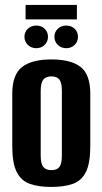

<svg xmlns="http://www.w3.org/2000/svg" viewBox="-20 -742 411 770"><path d="M186 7.7Q135.9 7.7 100.7 -4.3Q65.5 -16.3 47.4 -51.6Q29.2 -86.9 29.2 -155.7V-365.9Q29.2 -442.7 68.3 -473.2Q107.5 -503.7 186 -503.7Q264.5 -503.7 303.3 -473.5Q342.1 -443.4 342.1 -365.9V-156.4Q342.1 -87.2 324.3 -51.9Q306.5 -16.6 271.6 -4.5Q236.8 7.7 186 7.7ZM186 -59.7Q208.3 -59.7 218.2 -72.3Q228.1 -84.8 228.1 -117.7V-377.9Q228.1 -409.2 218.5 -422.4Q209 -435.6 186 -435.6Q164.4 -435.6 153.8 -422.9Q143.2 -410.2 143.2 -377.9V-117.7Q143.2 -85.1 153.8 -72.4Q164.4 -59.7 186 -59.7ZM125.6 -548.7Q105.3 -548.7 91.7 -562Q78 -575.4 78 -594.6Q78 -613.8 91.7 -626.6Q105.3 -639.5 125.6 -639.5Q145.8 -639.5 159.1 -626.6Q172.5 -613.8 172.5 -594.6Q172.5 -575.4 159.1 -562Q145.8 -548.7 125.6 -548.7ZM245.8 -548.7Q225.5 -548.7 211.9 -562Q198.2 -575.4 198.2 -594.6Q198.2 -613.8 211.9 -626.6Q225.5 -639.5 245.8 -639.5Q266 -639.5 279.4 -626.6Q292.7 -613.8 292.7 -594.6Q292.7 -575.4 279.4 -562Q266 -548.7 245.8 -548.7ZM82.6 -664.2V-722.1H288.4V-664.2Z"/></svg>

Font: Alumni Sans Thin
Style: Regular
Weight: 100
Designer: Robert E. Leuschke
Foundry: Robert E. Leuschke
Version: Version 1.018